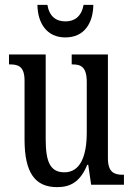

<svg xmlns="http://www.w3.org/2000/svg" viewBox="-20 -760 550 790"><path d="M249 -606C327 -606 363 -665 364 -740H324C315 -692 287 -672 249 -672C211 -672 183 -692 175 -740H134C135 -665 172 -606 249 -606ZM215 10C269 10 310 -11 339 -82H343L355 0H490V-41H486C452 -41 424 -49 424 -109V-536H275V-495H278C312 -495 337 -486 337 -422V-215C337 -117 310 -51 245 -51C185 -51 168 -97 168 -188V-536H17V-495H21C56 -495 81 -486 81 -428V-186C81 -48 125 10 215 10Z"/></svg>

Font: Noto Serif Georgian ExtraCondensed
Style: Regular
Weight: 400
Width: 2
Designer: Monotype Design Team, Akaki Razmadze
Foundry: Google LLC
Version: Version 2.003